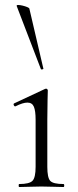

<svg xmlns="http://www.w3.org/2000/svg" viewBox="-20 -751 315 771"><path d="M57 0Q55 0 55 -6Q55 -12 57 -12Q98 -12 110.5 -25Q123 -38 123 -81V-270Q123 -306 116 -322.5Q109 -339 90 -339Q81 -339 69.5 -335.5Q58 -332 42 -324Q38 -323 35.5 -328.5Q33 -334 37 -336L161 -394Q164 -395 165 -395Q167 -395 169.5 -393Q172 -391 172 -388Q172 -381 171 -349.5Q170 -318 170 -271V-81Q170 -38 181.5 -25Q193 -12 235 -12Q238 -12 238 -6Q238 0 235 0Q218 0 195 -1Q172 -2 146 -2Q121 -2 98 -1Q75 0 57 0ZM47 -727Q46 -731 53 -731Q60 -731 70.5 -728.5Q81 -726 89.5 -722.5Q98 -719 98 -716L154 -476Q156 -474 150.5 -472.5Q145 -471 144 -474Z"/></svg>

Font: Cormorant Light Light
Style: Regular
Weight: 300
Version: Version 4.000